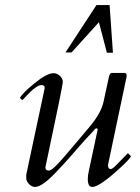

<svg xmlns="http://www.w3.org/2000/svg" viewBox="-20 -728 553 761"><path d="M263.5 -520 372.1 -640 403.6 -519H427.6L414.4 -708H362.4L239.5 -520ZM192 -438C174.7 -438 149.8 -424.8 117.5 -398.5C85.2 -372.2 65.7 -352.7 59 -340L68 -331C70.7 -333 75 -337.3 81 -344C109.7 -375.3 131 -391 145 -391C153 -391 157 -387.3 157 -380V-378L85 -40C84.3 -38 84 -36 84 -34V-22C84 -6.2 101.3 13 119 13C139 13 169.7 -9.7 211 -55C244.1 -88.1 289.1 -143.4 323.5 -180.5C336 -194 346.5 -203.9 355.5 -215.5C359 -220 367 -222.1 367 -214L332 -50C329.3 -38.7 328 -28 328 -18C328 2.7 334 13 346 13C365.3 13 403.7 -13.7 461 -67C482.3 -86.3 495 -100.3 499 -109L487 -121C468.3 -102.3 453.5 -87.2 442.5 -75.5C431.5 -63.8 423.7 -58 419 -58C411.7 -58 408 -63.3 408 -74C457.3 -307.3 482 -424.3 482 -425V-428C482 -436 478.3 -439.7 471 -439H426C418 -439.7 413 -433.3 411 -420L390 -323C383.3 -294.3 366 -263 338 -229C301.5 -184.6 267.7 -146 233 -105C203 -69.7 183.3 -52 174 -52C164.7 -52 160 -55.7 160 -63V-65C206 -281.7 229 -394.3 229 -403C229 -421.2 210.7 -438 192 -438Z"/></svg>

Font: fbb
Style: Italic
Weight: 400
Italic angle: -12°
Designer: David J. Perry, Michael Sharpe
Version: Version 0.991